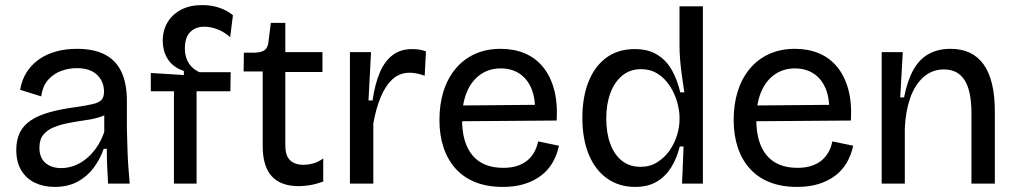

<svg xmlns="http://www.w3.org/2000/svg" viewBox="-20 -722 3998 755"><path d="M195 13Q152 13 118 -3Q84 -19 64 -51.5Q44 -84 44 -133Q44 -172 58 -200.5Q72 -229 101 -248.5Q130 -268 174.5 -280.5Q219 -293 279 -301Q320 -307 344 -312.5Q368 -318 378.5 -328.5Q389 -339 389 -362Q389 -401 362 -427.5Q335 -454 281 -454Q251 -454 221.5 -443.5Q192 -433 170 -409Q148 -385 142 -343L59 -369Q66 -408 84.5 -437.5Q103 -467 132.5 -488Q162 -509 200 -519.5Q238 -530 283 -530Q348 -530 391.5 -508Q435 -486 457 -440.5Q479 -395 479 -324V-213Q480 -180 481 -143Q482 -106 484.5 -69.5Q487 -33 490 0H405Q403 -34 401.5 -68Q400 -102 400 -137H388Q374 -97 348.5 -62.5Q323 -28 285 -7.5Q247 13 195 13ZM221 -61Q244 -61 268 -69Q292 -77 315 -94.5Q338 -112 357.5 -139Q377 -166 390 -203V-289L417 -287Q401 -271 375 -262.5Q349 -254 317 -249.5Q285 -245 253 -239Q221 -233 194 -222.5Q167 -212 151 -193Q135 -174 135 -141Q135 -102 158.5 -81.5Q182 -61 221 -61Z M664 0V-363H573V-435L703 -427V-443Q675 -452 656.5 -469.5Q638 -487 629 -511Q620 -535 620 -562Q620 -603 639 -634.5Q658 -666 692.5 -684Q727 -702 775 -702Q813 -702 844 -691Q875 -680 896 -662L885 -576Q864 -595 837 -606Q810 -617 783 -617Q749 -617 728 -596Q707 -575 707 -532Q707 -507 715 -488Q723 -469 736.5 -456.5Q750 -444 765 -438H887L886 -363H753V0Z M1155 10Q1084 10 1048.5 -29Q1013 -68 1013 -148V-441H938L939 -515H983Q1010 -516 1022 -526Q1034 -536 1036 -560L1045 -632H1102V-517H1248V-439H1102V-150Q1102 -110 1120.5 -92Q1139 -74 1173 -74Q1192 -74 1212 -79.5Q1232 -85 1251 -99V-8Q1223 2 1199.5 6Q1176 10 1155 10Z M1356 0V-274V-517H1439L1429 -327H1445Q1454 -390 1473 -435.5Q1492 -481 1523.5 -505Q1555 -529 1600 -529Q1612 -529 1625.5 -527.5Q1639 -526 1655 -520L1650 -424Q1635 -430 1619.5 -433Q1604 -436 1591 -436Q1551 -436 1523 -410Q1495 -384 1476.5 -339Q1458 -294 1448 -236V0Z M1958 13Q1896 13 1849.5 -5.5Q1803 -24 1771.5 -59Q1740 -94 1724 -142.5Q1708 -191 1708 -250Q1708 -311 1723.5 -361.5Q1739 -412 1770 -450Q1801 -488 1846 -509Q1891 -530 1949 -530Q2001 -530 2043 -512.5Q2085 -495 2114.5 -459.5Q2144 -424 2158.5 -371.5Q2173 -319 2169 -248L1765 -245V-307L2112 -310L2083 -269Q2087 -330 2071 -370.5Q2055 -411 2023.5 -432Q1992 -453 1949 -453Q1903 -453 1868.5 -428.5Q1834 -404 1815.5 -359.5Q1797 -315 1797 -252Q1797 -160 1838 -111Q1879 -62 1959 -62Q1992 -62 2016 -70.5Q2040 -79 2056 -93Q2072 -107 2082 -126Q2092 -145 2096 -166L2178 -149Q2170 -112 2152.5 -82Q2135 -52 2107 -31Q2079 -10 2042 1.5Q2005 13 1958 13Z M2478 13Q2414 13 2367 -20.5Q2320 -54 2295 -115Q2270 -176 2270 -259Q2270 -339 2294 -400Q2318 -461 2364 -495Q2410 -529 2476 -529Q2530 -529 2566 -506Q2602 -483 2623 -444.5Q2644 -406 2655 -359H2671Q2666 -391 2661.5 -423.5Q2657 -456 2654.5 -486.5Q2652 -517 2652 -542V-697H2744V-251V0H2662L2668 -146H2653Q2641 -98 2618.5 -62.5Q2596 -27 2561.5 -7Q2527 13 2478 13ZM2499 -66Q2536 -66 2564.5 -84Q2593 -102 2612.5 -129.5Q2632 -157 2642 -189.5Q2652 -222 2652 -250V-262Q2652 -282 2646.5 -306.5Q2641 -331 2629.5 -356Q2618 -381 2600 -402.5Q2582 -424 2557.5 -437Q2533 -450 2501 -450Q2457 -450 2426.5 -424.5Q2396 -399 2380 -355.5Q2364 -312 2364 -256Q2364 -199 2380 -156Q2396 -113 2426 -89.5Q2456 -66 2499 -66Z M3115 13Q3053 13 3006.5 -5.5Q2960 -24 2928.5 -59Q2897 -94 2881 -142.5Q2865 -191 2865 -250Q2865 -311 2880.5 -361.5Q2896 -412 2927 -450Q2958 -488 3003 -509Q3048 -530 3106 -530Q3158 -530 3200 -512.5Q3242 -495 3271.5 -459.5Q3301 -424 3315.5 -371.5Q3330 -319 3326 -248L2922 -245V-307L3269 -310L3240 -269Q3244 -330 3228 -370.5Q3212 -411 3180.5 -432Q3149 -453 3106 -453Q3060 -453 3025.5 -428.5Q2991 -404 2972.5 -359.5Q2954 -315 2954 -252Q2954 -160 2995 -111Q3036 -62 3116 -62Q3149 -62 3173 -70.5Q3197 -79 3213 -93Q3229 -107 3239 -126Q3249 -145 3253 -166L3335 -149Q3327 -112 3309.5 -82Q3292 -52 3264 -31Q3236 -10 3199 1.5Q3162 13 3115 13Z M3447 0V-308V-517H3530L3520 -339H3535Q3548 -405 3571.5 -447Q3595 -489 3631.5 -509.5Q3668 -530 3718 -530Q3804 -530 3848 -468.5Q3892 -407 3892 -283V0H3800V-276Q3800 -365 3773 -407Q3746 -449 3692 -449Q3645 -449 3611 -418.5Q3577 -388 3559 -336Q3541 -284 3538 -219V0Z"/></svg>

Font: Bricolage Grotesque 28pt
Style: Regular
Weight: 400
Version: Version 1.001;gftools[0.9.33.dev8+g029e19f]